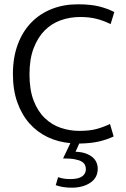

<svg xmlns="http://www.w3.org/2000/svg" viewBox="-20 -658 584 892"><path d="M348 -50Q397 -50 429.5 -59Q462 -68 491 -82L508 -24Q476 -9 439 -0.5Q402 8 348 9L331 47Q359 48 378.5 55Q398 62 410.5 73Q423 84 428.5 97.5Q434 111 434 126Q434 168 399.5 191Q365 214 313 214Q290 214 270.5 210.5Q251 207 239 202L250 165Q263 170 277.5 172Q292 174 306 174Q344 174 361.5 161.5Q379 149 379 128Q379 118 375 109Q371 100 360 93Q349 86 328 82Q307 78 273 78L307 7Q250 2 201.5 -21Q153 -44 117 -84.5Q81 -125 60.5 -182.5Q40 -240 40 -314Q40 -391 62.5 -451.5Q85 -512 125.5 -553.5Q166 -595 221 -616.5Q276 -638 341 -638Q400 -638 439 -628.5Q478 -619 511 -602L494 -546Q459 -563 426.5 -571Q394 -579 352 -579Q305 -579 262.5 -564Q220 -549 188 -517Q156 -485 136.5 -434.5Q117 -384 117 -313Q117 -240 136.5 -190Q156 -140 188.5 -109Q221 -78 262.5 -64Q304 -50 348 -50Z"/></svg>

Font: Ek Mukta Light
Style: Regular
Weight: 300
Designer: Girish Dalvi and Yashodeep Gholap
Foundry: Ek Type
Version: Version 2.538;PS 1.002;hotconv 16.6.51;makeotf.lib2.5.65220;